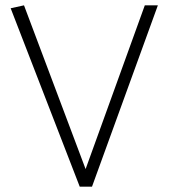

<svg xmlns="http://www.w3.org/2000/svg" viewBox="-20 -700 632 720"><path d="M279 0 20 -669 70 -680 301 -66 523 -680H572L325 0Z"/></svg>

Font: Palanquin Thin
Style: Regular
Weight: 250
Designer: Pria Ravichandran
Version: Version 1.001